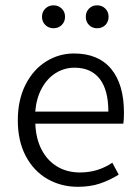

<svg xmlns="http://www.w3.org/2000/svg" viewBox="-20 -700 531 732"><path d="M452.6 -270Q452.6 -243.7 450.2 -228.5H114.7Q116.7 -171.9 138.4 -129.9Q160.2 -87.9 197.8 -65.2Q235.4 -42.5 284.7 -42.5Q319.8 -42.5 350.1 -51.8Q380.4 -61 408.2 -79.6L432.6 -34.2Q397.9 -12.7 360.8 -0.2Q323.7 12.2 276.9 12.2Q212.9 12.2 160.6 -17.8Q108.4 -47.9 78.1 -105.2Q47.9 -162.6 47.9 -241.2Q47.9 -318.8 77.1 -376.7Q106.4 -434.6 155.3 -465.3Q204.1 -496.1 262.2 -496.1Q355 -496.1 403.8 -437.3Q452.6 -378.4 452.6 -270ZM264.2 -441.9Q225.6 -441.9 193.1 -421.9Q160.6 -401.9 139.6 -364Q118.7 -326.2 114.3 -274.4H393.1Q393.1 -357.4 359.9 -399.7Q326.7 -441.9 264.2 -441.9ZM184.1 -679.7Q202.6 -679.7 215.3 -667.2Q228 -654.8 228 -636.2Q228 -617.2 215.3 -604.7Q202.6 -592.3 184.1 -592.3Q165.5 -592.3 152.8 -604.7Q140.1 -617.2 140.1 -636.2Q140.1 -654.8 152.8 -667.2Q165.5 -679.7 184.1 -679.7ZM350.1 -679.7Q369.1 -679.7 381.6 -667.2Q394 -654.8 394 -636.2Q394 -617.2 381.8 -604.7Q369.6 -592.3 350.1 -592.3Q331.5 -592.3 319.3 -604.7Q307.1 -617.2 307.1 -636.2Q307.1 -654.8 319.3 -667.2Q331.5 -679.7 350.1 -679.7Z"/></svg>

Font: Varta
Style: Light
Weight: 300
Designer: Joana Correia, Viktoriya Grabowska, Eben Sorkin
Foundry: Sorkin Type
Version: Version 1.002; ttfautohint (v1.3) -l 8 -r 24 -G 200 -x 12 -H